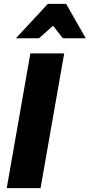

<svg xmlns="http://www.w3.org/2000/svg" viewBox="-20 -979 466 999"><path d="M314 -701H138L15 0H191ZM324 -959H229L63 -780H183L256 -845L307 -780H426Z"/></svg>

Font: Geom ExtraBold
Style: Bold Italic
Weight: 800
Italic angle: -10°
Version: Version 1.102